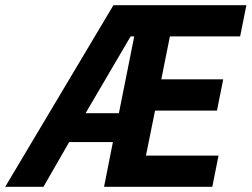

<svg xmlns="http://www.w3.org/2000/svg" viewBox="-78 -718 967 738"><path d="M322 0 356 -172H188L89 0H-58L358 -698H869L845 -578H575L542 -413H780L756 -293H518L483 -120H762L738 0ZM438 -578H424L251 -283H379Z"/></svg>

Font: IBM Plex Sans Condensed
Style: Bold Italic
Weight: 700
Width: 3
Italic angle: -11.31°
Designer: Mike Abbink, Paul van der Laan, Pieter van Rosmalen
Foundry: Bold Monday
Version: Version 3.201